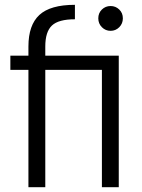

<svg xmlns="http://www.w3.org/2000/svg" viewBox="-20 -777 588 797"><path d="M168 -546H473V0H403V-487H168V0H98V-487H23V-546H98V-584Q98 -673 143.5 -715Q189 -757 291 -757V-697Q223 -697 195.5 -671Q168 -645 168 -584ZM490 -701Q490 -679 475 -664Q460 -649 439 -649Q418 -649 403 -664Q388 -679 388 -701Q388 -723 403 -737.5Q418 -752 439 -752Q460 -752 475 -737.5Q490 -723 490 -701Z"/></svg>

Font: Poppins-tnum Light
Style: Regular
Weight: 300
Designer: Ninad Kale (Devanagari), Jonny Pinhorn (Latin)
Foundry: Indian Type Foundry
Version: Version 4.004